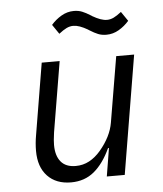

<svg xmlns="http://www.w3.org/2000/svg" viewBox="-53 -773 705 832"><g transform="rotate(-5 300.0 -357.5)"><path d="M399 -122H395Q365 -57 323.5 -22.5Q282 12 223 12Q158 12 120.5 -27.5Q83 -67 83 -137Q83 -170 89 -204L141 -516H219L168 -211L167 -203Q163 -175 163 -156Q163 -109 184.5 -83Q206 -57 249 -57Q281 -57 308 -71.5Q335 -86 358 -113Q407 -171 417 -231L465 -516H543L457 0H379ZM360 -637 355 -640Q355 -640 354.5 -640.5Q354 -641 354 -641Q335 -652 319.5 -657.5Q304 -663 291 -663Q276 -663 261.5 -656Q247 -649 228 -634L200 -675Q219 -697 244.5 -712Q270 -727 299 -727Q319 -727 335 -720.5Q351 -714 370 -702L375 -699Q375 -699 375.5 -698.5Q376 -698 376 -698Q395 -687 410.5 -681.5Q426 -676 439 -676Q454 -676 468.5 -683Q483 -690 502 -705L530 -664Q511 -642 485.5 -627Q460 -612 431 -612Q411 -612 395 -618.5Q379 -625 360 -637Z"/></g></svg>

Font: iA Writer Mono V
Style: Regular
Weight: 400
Italic angle: -9.5°
Designer: Mike Abbink, Paul van der Laan, Pieter van Rosmalen
Foundry: Bold Monday
Version: Version 2.000